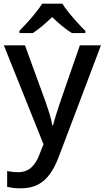

<svg xmlns="http://www.w3.org/2000/svg" viewBox="-20 -786 570 1046"><path d="M1 -539H116L228 -232Q240 -198 250 -165.5Q260 -133 265 -103H269Q275 -127 286 -162.5Q297 -198 309 -233L415 -539H530L301 66Q281 120 254 159Q227 198 188 219Q149 240 93 240Q68 240 50 237.5Q32 235 19 232V146Q30 148 45.5 150Q61 152 78 152Q124 152 151.5 125.5Q179 99 194 58L217 0ZM320 -766Q333 -744 355.5 -716.5Q378 -689 402 -662.5Q426 -636 445 -618V-606H371Q345 -622 318 -644.5Q291 -667 264 -693Q237 -667 211 -645Q185 -623 159 -606H86V-618Q105 -637 128.5 -663Q152 -689 174 -716.5Q196 -744 210 -766Z"/></svg>

Font: Noto Sans Syriac Eastern Medium
Style: Regular
Weight: 500
Designer: Patrick Giasson and the Monotype Design Team
Foundry: Monotype Imaging Inc.
Version: Version 3.001